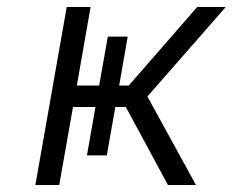

<svg xmlns="http://www.w3.org/2000/svg" viewBox="-20 -531 668 551"><path d="M81.5 0 171.5 -511H240L200.5 -285.5H264.5L289.5 -426H346.5L322 -285.5H349.5L546 -511H628L403 -254L542.5 0H462L341 -224H311L286.5 -85H229.5L254 -224H189.5L150 0Z"/></svg>

Font: Overpass Light
Style: Italic
Weight: 300
Italic angle: -10°
Designer: Delve Withrington, Dave Bailey, Thomas Jockin
Foundry: Delve Fonts LLC
Version: Version 4.000; ttfautohint (v1.8.3)